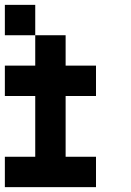

<svg xmlns="http://www.w3.org/2000/svg" viewBox="-20 -645 540 790"><path d="M125 -625V-500H0V-625ZM250 -500V-375H375V-250H250V0H375V125H0V0H125V-250H0V-375H125V-500Z"/></svg>

Font: Bytesized
Style: Regular
Weight: 400
Monospace: yes
Designer: baltdev
Version: Version 1.000